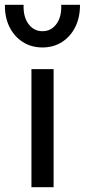

<svg xmlns="http://www.w3.org/2000/svg" viewBox="-51 -777 352 797"><path d="M79.5 0V-490H171.5V0ZM125.5 -580Q78.5 -580 43 -603Q7.5 -626 -12 -665.8Q-31.5 -705.5 -30.5 -757H47Q45 -708 67 -677.8Q89 -647.5 125.5 -647.5Q161.5 -647.5 183.5 -677.8Q205.5 -708 203 -757H281Q281.5 -706 262 -666Q242.5 -626 207 -603Q171.5 -580 125.5 -580Z"/></svg>

Font: Geologica Roman Light
Style: Regular
Weight: 300
Designer: Sindre Bremnes, Frode Helland
Foundry: Monokrom Skriftforlag AS
Version: Version 1.010;gftools[0.9.28]